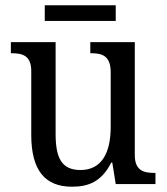

<svg xmlns="http://www.w3.org/2000/svg" viewBox="-20 -695 629 725"><path d="M149 -616H417V-675H149ZM252 10C313 10 363 -8 400 -81H404L417 0H567V-42H564C524 -42 489 -50 489 -109V-536H321V-494H324C365 -494 398 -485 398 -422V-216C398 -118 364 -53 284 -53C211 -53 190 -101 190 -190V-536H21V-494H24C65 -494 98 -485 98 -427V-186C98 -49 152 10 252 10Z"/></svg>

Font: Noto Serif Georgian SemiCondensed
Style: Regular
Weight: 400
Width: 4
Designer: Monotype Design Team, Akaki Razmadze
Foundry: Google LLC
Version: Version 2.003